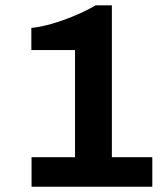

<svg xmlns="http://www.w3.org/2000/svg" viewBox="-20 -707 636 727"><path d="M99.5 0V-111.7H264.1V-517.4H98.7V-601.3Q132.4 -604.3 175.8 -616.8Q219.1 -629.3 263 -647.8Q307 -666.3 342.1 -686.7H403.6V-111.7H556.7V0Z"/></svg>

Font: Archivo SemiBold
Style: Regular
Weight: 600
Designer: Hector Gatti
Foundry: Omnibus-Type
Version: Version 2.001